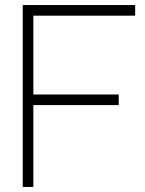

<svg xmlns="http://www.w3.org/2000/svg" viewBox="-20 -740 575 760"><path d="M112 0V-324H450V-366H112V-678H515V-720H70V0Z"/></svg>

Font: Vela Sans ExtLt
Style: Regular
Weight: 200
Designer: Principal design: Mikhail Sharanda - project Manrope.
Design modification: Ravid Balaliev
Foundry: Mikhail Sharanda
Version: Version 1.001